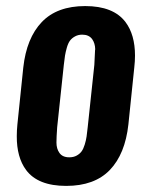

<svg xmlns="http://www.w3.org/2000/svg" viewBox="-20 -607 491 636"><path d="M209.5 -85.9Q223.6 -85.9 233.9 -91.6Q244.1 -97.2 250.2 -105.5Q256.3 -113.8 260.7 -128.2Q265.1 -142.6 266.8 -154.8Q268.6 -167 270.5 -185.5L292.5 -392.1Q293.9 -418.9 294.9 -441.4Q294.9 -442.9 295.4 -443.8Q294.9 -463.9 285.2 -477.5Q274.4 -492.2 252.4 -492.2Q238.8 -492.2 228.3 -486.3Q217.8 -480.5 211.7 -472.2Q205.6 -463.9 201.4 -449.2Q197.3 -434.6 195.3 -422.6Q193.4 -410.6 191.4 -392.1L169.4 -185.5Q167 -151.9 167 -134.8Q167 -114.3 176.8 -100.6Q187 -85.9 209.5 -85.9ZM66.4 -43.9Q35.2 -85.9 35.6 -156.2Q35.6 -174.8 37.6 -194.8L57.1 -383.3Q67.9 -481 118.4 -533.9Q168.9 -586.9 262.2 -586.9Q355.5 -586.9 395.5 -534.2Q427.2 -492.2 427.2 -422.9Q427.2 -404.3 424.8 -383.3L405.3 -194.8Q394.5 -96.7 343.8 -43.9Q293 8.8 199.2 8.8Q105.5 8.8 66.4 -43.9Z"/></svg>

Font: Oswald
Style: Medium
Weight: 500
Designer: Vernon Adams
Foundry: Vernon Adams
Version: 3.0; ttfautohint (v0.94.23-7a4d-dirty) -l 8 -r 50 -G 150 -x 